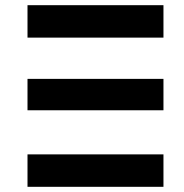

<svg xmlns="http://www.w3.org/2000/svg" viewBox="-20 -720 711 740"><path d="M86 -295H610V-416H86ZM86 -575H610V-700H86ZM86 -125H610V0H86Z"/></svg>

Font: Montserrat-Alt1
Style: Bold
Weight: 700
Designer: Differentunic
Foundry: Differentunic
Version: Version 7.222